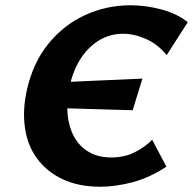

<svg xmlns="http://www.w3.org/2000/svg" viewBox="-20 -693 732 728"><path d="M360 15Q278 15 217.5 -13.5Q157 -42 120.5 -92Q84 -142 74.5 -209Q65 -276 82 -352Q105 -455 163 -526.5Q221 -598 302 -635.5Q383 -673 475 -673Q532 -673 591 -657.5Q650 -642 692 -609L612 -484Q579 -525 534 -545Q489 -565 447 -565Q396 -565 354 -539Q312 -513 283 -466Q254 -419 242 -356Q232 -305 236.5 -258Q241 -211 261 -174.5Q281 -138 316.5 -117Q352 -96 402 -96Q451 -96 489.5 -115Q528 -134 557 -163L611 -61Q547 -19 482.5 -2Q418 15 360 15ZM483 -275 175 -284 205 -381 520 -395Z"/></svg>

Font: Ysabeau Infant ExtraBold
Style: Italic
Weight: 800
Italic angle: -12°
Designer: Christian Thalmann (Catharsis Fonts)
Version: Version 2.001;gftools[0.9.30]; featfreeze: ss01,ss02,lnum